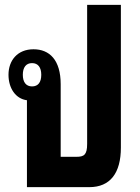

<svg xmlns="http://www.w3.org/2000/svg" viewBox="-20 -771 575 791"><path d="M478 -751H339V-178C339 -133 326 -125 295 -125H230V-424C230 -524 184 -568 118 -568C52 -568 15 -522 15 -463C15 -408 44 -364 91 -358V0H348C434 0 478 -58 478 -163ZM112 -415C87 -415 74 -433 74 -463C74 -493 87 -511 112 -511C137 -511 150 -493 150 -463C150 -432 137 -415 112 -415Z"/></svg>

Font: Noto Sans Thai Looped ExtraCondensed ExtraBold
Style: Regular
Weight: 800
Width: 2
Designer: Sasikarn Vongin, Ben Mitchell
Foundry: The Fontpad Ltd
Version: Version 1.001